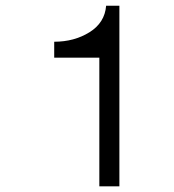

<svg xmlns="http://www.w3.org/2000/svg" viewBox="-20 -659 614 679"><path d="M171.7 -455V-511.4Q242.5 -511.4 296.5 -545Q350.5 -578.6 355.3 -638.7H402.2V0H331.3V-455H171.7Z"/></svg>

Font: Lohit Gujarati
Style: Regular
Weight: 400
Version: 2.92.4